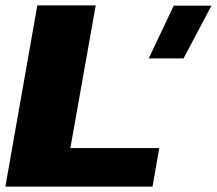

<svg xmlns="http://www.w3.org/2000/svg" viewBox="-21 -695 808 715"><path d="M-1 0 118 -675H335.5L241 -143.5H572L547 0ZM533 -477.5 626 -674H766.5L662.5 -477.5Z"/></svg>

Font: Anybody ExtraExpanded ExtraBold
Style: Italic
Weight: 800
Width: 8
Italic angle: -10°
Designer: Tyler Finck
Foundry: Etcetera Type Company
Version: Version 1.010; ttfautohint (v1.8.3) -l 8 -r 50 -G 200 -x 14 